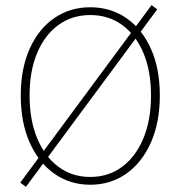

<svg xmlns="http://www.w3.org/2000/svg" viewBox="-20 -700 688 740"><path d="M80 20 58 4 564 -680 586 -664ZM328 12Q250 12 189.5 -30.5Q129 -73 94.5 -150.5Q60 -228 60 -332Q60 -436 94.5 -512.5Q129 -589 189.5 -630.5Q250 -672 328 -672Q406 -672 466.5 -630.5Q527 -589 561.5 -512.5Q596 -436 596 -332Q596 -228 561.5 -150.5Q527 -73 466.5 -30.5Q406 12 328 12ZM328 -18Q398 -18 450.5 -57Q503 -96 532.5 -166.5Q562 -237 562 -332Q562 -427 532.5 -496.5Q503 -566 450.5 -604Q398 -642 328 -642Q258 -642 205.5 -604Q153 -566 123.5 -496.5Q94 -427 94 -332Q94 -237 123.5 -166.5Q153 -96 205.5 -57Q258 -18 328 -18Z"/></svg>

Font: Source Sans 3
Style: Regular
Weight: 200
Designer: Paul D. Hunt
Foundry: Adobe
Version: Version 3.046;hotconv 1.0.118;makeotfexe 2.5.65603